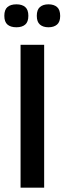

<svg xmlns="http://www.w3.org/2000/svg" viewBox="-22 -867 298 887"><path d="M73 0V-660H182V0ZM202 -741Q177 -741 162.5 -753.5Q148 -766 148 -794Q148 -822 162.5 -834.5Q177 -847 202 -847Q227 -847 241.5 -834.5Q256 -822 256 -793Q256 -766 241.5 -753.5Q227 -741 202 -741ZM54 -741Q27 -741 12.5 -753.5Q-2 -766 -2 -794Q-2 -822 12.5 -834.5Q27 -847 54 -847Q80 -847 94.5 -834.5Q109 -822 109 -794Q109 -766 94.5 -753.5Q80 -741 54 -741Z"/></svg>

Font: Bricolage Grotesque SemiCondensed Medium
Style: Regular
Weight: 500
Width: 4
Designer: Mathieu Triay
Foundry: Atelier Triay
Version: Version 1.001;gftools[0.9.33.dev8+g029e19f]